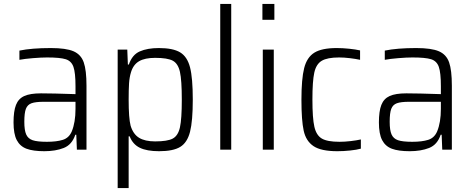

<svg xmlns="http://www.w3.org/2000/svg" viewBox="-20 -763 2403 979"><path d="M49 -139Q49 -196 61.5 -228Q74 -260 104 -273.5Q134 -287 189 -287Q247 -287 365 -283V-323Q365 -392 354.5 -422Q344 -452 315 -461Q286 -470 220 -470Q191 -470 148 -466.5Q105 -463 79 -458V-505Q142 -518 239 -518Q317 -518 355 -501.5Q393 -485 407 -445Q421 -405 421 -326V0H372L369 -76H364Q347 -25 305 -8.5Q263 8 206 8Q149 8 115.5 -4.5Q82 -17 65.5 -48.5Q49 -80 49 -139ZM346 -93Q365 -139 365 -208V-244H203Q161 -244 140.5 -236.5Q120 -229 112 -208Q104 -187 104 -142Q104 -99 113.5 -77.5Q123 -56 146.5 -48Q170 -40 219 -40Q269 -40 300.5 -50Q332 -60 346 -93Z M629 -510 632 -434H637Q654 -484 693 -501Q732 -518 790 -518Q862 -518 898.5 -496Q935 -474 949 -419.5Q963 -365 963 -255Q963 -146 949 -91Q935 -36 899 -14Q863 8 791 8Q729 8 693 -9.5Q657 -27 641 -68H636V196H580V-510ZM907 -255Q907 -354 897.5 -396.5Q888 -439 861 -453.5Q834 -468 771 -468Q719 -468 689.5 -451Q660 -434 648 -395Q640 -369 638 -337.5Q636 -306 636 -255Q636 -160 646 -122Q659 -79 689 -60.5Q719 -42 771 -42Q834 -42 861 -56.5Q888 -71 897.5 -113.5Q907 -156 907 -255Z M1103 -743H1159V0H1103Z M1318 -743H1379V-662H1318ZM1320 -510H1376V0H1320Z M1517 -254Q1517 -361 1531 -416Q1545 -471 1583 -494.5Q1621 -518 1697 -518Q1727 -518 1760.5 -514.5Q1794 -511 1816 -506V-458Q1793 -463 1763.5 -466.5Q1734 -470 1709 -470Q1649 -470 1620.5 -453Q1592 -436 1582.5 -392.5Q1573 -349 1573 -256Q1573 -160 1583 -116.5Q1593 -73 1621 -56.5Q1649 -40 1711 -40Q1737 -40 1767.5 -43.5Q1798 -47 1820 -52V-5Q1799 1 1765 4.5Q1731 8 1700 8Q1617 8 1578.5 -18Q1540 -44 1528.5 -96.5Q1517 -149 1517 -254Z M1912 -139Q1912 -196 1924.5 -228Q1937 -260 1967 -273.5Q1997 -287 2052 -287Q2110 -287 2228 -283V-323Q2228 -392 2217.5 -422Q2207 -452 2178 -461Q2149 -470 2083 -470Q2054 -470 2011 -466.5Q1968 -463 1942 -458V-505Q2005 -518 2102 -518Q2180 -518 2218 -501.5Q2256 -485 2270 -445Q2284 -405 2284 -326V0H2235L2232 -76H2227Q2210 -25 2168 -8.5Q2126 8 2069 8Q2012 8 1978.5 -4.5Q1945 -17 1928.5 -48.5Q1912 -80 1912 -139ZM2209 -93Q2228 -139 2228 -208V-244H2066Q2024 -244 2003.5 -236.5Q1983 -229 1975 -208Q1967 -187 1967 -142Q1967 -99 1976.5 -77.5Q1986 -56 2009.5 -48Q2033 -40 2082 -40Q2132 -40 2163.5 -50Q2195 -60 2209 -93Z"/></svg>

Font: Saira SemiCondensed Light
Style: Regular
Weight: 300
Width: 4
Designer: Hector Gatti with collaboration of the Omnibus-Type team
Foundry: Omnibus-Type
Version: Version 0.072; ttfautohint (v1.8)